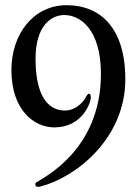

<svg xmlns="http://www.w3.org/2000/svg" viewBox="-20 -714 528 740"><path d="M463 -408C463 -612 362 -694 237 -694C109 -694 24 -583 24 -444C24 -288 113 -223 189 -223C298 -223 330 -319 330 -338C330 -349 327 -353 323 -353C318 -353 316 -347 312 -342C307 -329 277 -288 230 -288C185 -288 117 -316 117 -488C117 -612 175 -656 228 -656C290 -656 369 -600 369 -429C369 -133 143 -28 125 -14C118 -11 116 -9 116 -2C116 2 119 6 126 6C128 6 131 6 135 5C276 -31 463 -183 463 -408Z"/></svg>

Font: Engagement
Style: Regular
Weight: 400
Designer: Astigmatic (AOETI)
Foundry: Astigmatic (AOETI)
Version: Version 1.000